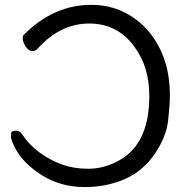

<svg xmlns="http://www.w3.org/2000/svg" viewBox="-20 -739 765 783"><path d="M325.7 23.9Q213.9 23.9 128.9 -39.1Q63 -86.9 36.1 -147Q24.9 -168.9 24.9 -183.1Q24.9 -185.1 25.4 -195.6Q25.9 -206.1 44.9 -206.1Q61 -206.1 72.8 -188Q99.1 -147.9 142.1 -116.5Q185.1 -85 233.4 -67.9Q281.7 -50.8 339.8 -50.8Q397 -50.8 450.7 -77.1Q588.9 -141.1 588.9 -347.2Q588.9 -465.8 529.8 -545.9Q460.9 -643.1 343.8 -643.1Q226.1 -643.1 133.8 -541Q126 -530.8 111.8 -530.8Q96.7 -530.8 84.7 -549.3Q72.8 -567.9 72.8 -580.1Q72.8 -581.1 73.2 -588.1Q73.7 -595.2 80.1 -600.1Q200.7 -719.2 352.1 -719.2Q428.7 -719.2 491.7 -686.5Q554.7 -653.8 598.4 -595.5Q642.1 -537.1 661.1 -459Q672.9 -408.2 672.9 -348.1Q672.9 -315.9 665.8 -248.5Q658.7 -181.2 610.8 -111.1Q563 -41 488.5 -8.5Q414.1 23.9 325.7 23.9Z"/></svg>

Font: LXGW WenKai GB Screen
Style: Regular
Weight: 400
Designer: LXGW / Fontworks Inc.
Foundry: LXGW / Fontworks Inc.
Version: Version 1.321;February 19, 2024;FontCreator 14.0.0.2901 64-b